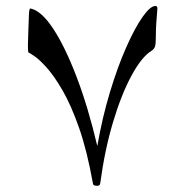

<svg xmlns="http://www.w3.org/2000/svg" viewBox="-20 -530 607 635"><path d="M500.5 -502Q500.5 -499 499.3 -484.9Q498 -470.7 496.8 -452.6Q495.6 -434.6 495.6 -418.9Q495.6 -384.3 492.7 -376Q489.7 -367.7 481.4 -362.3Q448.2 -341.8 414.6 -279.3Q380.9 -216.8 353.5 -125Q326.2 -33.2 311.5 76.2Q310.5 84.5 301.8 84.5Q288.1 84.5 287.6 78.1Q268.1 -31.2 241.5 -107.2Q214.8 -183.1 186.5 -231.7Q158.2 -280.3 133.5 -307.4Q108.9 -334.5 92.5 -345.2Q76.2 -356 73.7 -356.9Q72.3 -361.3 72.3 -379.4Q72.3 -392.1 73.7 -427.7Q74.7 -460.9 75.7 -481.4Q76.7 -502 80.1 -502Q115.7 -495.6 155.3 -436Q194.8 -376.5 233.2 -276.1Q271.5 -175.8 301.8 -46.9Q318.4 -142.1 343.8 -225.8Q369.1 -309.6 397.5 -373.5Q425.8 -437.5 451.4 -473.9Q477.1 -510.3 494.1 -510.3Q500.5 -510.3 500.5 -502Z"/></svg>

Font: Rohingya Solluk
Style: Regular
Weight: 400
Designer: SIL International
Foundry: SIL International
Version: Version 1.001